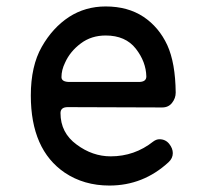

<svg xmlns="http://www.w3.org/2000/svg" viewBox="-20 -560 640 595"><path d="M410 -306Q433.5 -306 433.5 -323Q432.5 -368.5 401 -409Q369 -450 307.5 -450Q263 -450 230.5 -425.5Q197 -400.5 181.5 -365.5Q170.5 -343 170.5 -321Q170.5 -306 196 -306ZM319 15Q240 15 180.5 -25Q75.5 -96.5 75.5 -264Q75.5 -355.5 109.5 -415Q143 -474 194 -507.5Q244.5 -540 307.5 -540Q376 -540 424.5 -508Q472.5 -476 498.5 -420Q511 -392.5 517.5 -355.8Q524 -319 524.5 -273Q524.5 -255.5 513 -241Q502 -227 482.5 -227L190 -228Q167.5 -228 167.5 -209.5Q167.5 -148.5 217.5 -112Q266.5 -75.5 323 -75.5Q397 -75.5 455 -121.5Q464.5 -128.5 474 -128.5Q493 -128.5 504.5 -114Q515.5 -100 515.5 -85.5Q515.5 -69.5 502.5 -57.5Q424 15 319 15Z"/></svg>

Font: Maple Mono SC NF
Style: Regular
Weight: 400
Designer: subframe7536
Version: Version 4.2; ttfautohint (v1.8.4.7-5d5b-dirty);Nerd Fonts 6.